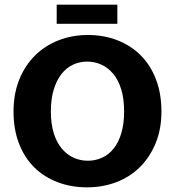

<svg xmlns="http://www.w3.org/2000/svg" viewBox="-20 -792 750 823"><path d="M357 -642Q425 -642 483 -619.5Q541 -597 583 -555Q625 -513 648.5 -452Q672 -391 672 -314Q672 -239 647.5 -179Q623 -119 580.5 -76.5Q538 -34 479.5 -11.5Q421 11 353 11Q285 11 227 -11Q169 -33 127 -74.5Q85 -116 61.5 -176.5Q38 -237 38 -314Q38 -389 62 -449.5Q86 -510 129 -553Q172 -596 230.5 -619Q289 -642 357 -642ZM198 -314Q198 -261 210.5 -221Q223 -181 245 -155Q267 -129 295.5 -116Q324 -103 357 -103Q389 -103 417.5 -116Q446 -129 467 -155Q488 -181 500 -221Q512 -261 512 -314Q512 -369 499.5 -409.5Q487 -450 465 -476Q443 -502 414.5 -515Q386 -528 353 -528Q321 -528 292.5 -514.5Q264 -501 243 -474Q222 -447 210 -407Q198 -367 198 -314ZM483 -772V-690H223V-772Z"/></svg>

Font: Mukta ExtraBold
Style: Regular
Weight: 800
Designer: Girish Dalvi and Yashodeep Gholap
Foundry: Ek Type
Version: Version 2.538;PS 1.002;hotconv 16.6.51;makeotf.lib2.5.65220;